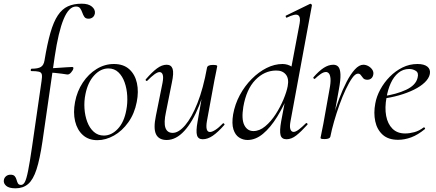

<svg xmlns="http://www.w3.org/2000/svg" viewBox="-124 -746 2366 1041"><path d="M-39.8 275Q-75.2 275 -90.4 261.6Q-105.6 248.2 -103.2 231.6Q-101.8 218.8 -91.9 210Q-82 201.2 -66.8 201.2Q-50.8 201.2 -43.9 209.5Q-37 217.8 -34.2 228.9Q-31.4 240 -26.7 248.3Q-22 256.6 -9.8 256.6Q1.8 256.6 10.4 241.5Q19 226.4 28.1 181.4Q37.2 136.4 50.2 47L101.2 -306Q105.2 -331 102.7 -342.4Q100.2 -353.8 87.1 -357.2Q74 -360.6 45.8 -360.6Q41.8 -360.6 42.7 -367Q43.6 -373.4 46.6 -373.4Q82.6 -373.4 97.9 -383.2Q113.2 -393 117.2 -418Q132.2 -509 149.4 -568.6Q166.6 -628.2 189.6 -662.7Q212.6 -697.2 244 -711.6Q275.4 -726 319.2 -726Q355.4 -726 374.2 -710.3Q393 -694.6 390.6 -673.8Q387.6 -658.6 378 -651.6Q368.4 -644.6 356 -644.6Q340.2 -644.6 333.4 -654.6Q326.6 -664.6 322.2 -677.6Q317.8 -690.6 310.8 -700.6Q303.8 -710.6 288 -710.6Q249.4 -710.6 221 -642.3Q192.6 -574 172.6 -439L106.2 21Q92.2 116.2 74.1 172.1Q56 228 28.7 251.5Q1.4 275 -39.8 275ZM240 -342.2Q228.6 -343.8 211.4 -346.4Q194.2 -349 173.5 -350.8Q152.8 -352.6 131.2 -352.6L133.2 -375.6Q154.6 -375.6 183.4 -377.6Q212.2 -379.6 236.1 -381.2Q260 -382.8 266.6 -382.8Q271.6 -382.8 273.1 -380.4Q274.6 -378 273.6 -374Q272.4 -366 261.6 -353.3Q250.8 -340.6 240 -342.2Z M404 14Q356.2 14 325.3 -13.8Q294.4 -41.6 283.2 -88.6Q272 -135.6 282.8 -193Q294 -251.6 324.8 -298.1Q355.6 -344.6 399.6 -371.8Q443.6 -399 493.4 -399Q545.4 -399 576.8 -370.7Q608.2 -342.4 618.4 -295.5Q628.6 -248.6 617.4 -193Q605.2 -129.8 571.7 -82.9Q538.2 -36 493.8 -11Q449.4 14 404 14ZM438.8 -11Q480.4 -11 514.7 -47.3Q549 -83.6 560.8 -149Q568 -186 565.9 -225.3Q563.8 -264.6 552 -298.6Q540.2 -332.6 518.2 -353.8Q496.2 -375 463.6 -375Q422 -375 387.2 -337.8Q352.4 -300.6 339.4 -236Q331.4 -197.4 334 -158Q336.6 -118.6 349.1 -85.2Q361.6 -51.8 384.4 -31.4Q407.2 -11 438.8 -11Z M779.8 13Q737 13 721.9 -18.3Q706.8 -49.6 721.4 -119L757.2 -297Q763 -327.6 758.1 -341.4Q753.2 -355.2 741 -355.2Q730.2 -355.2 713.2 -342.8Q696.2 -330.4 675.4 -309Q671.4 -305 667.4 -309Q663.4 -313 667.4 -317Q700.2 -355 727 -375Q753.8 -395 779.6 -395Q804 -395 811.7 -373.2Q819.4 -351.4 807.6 -297L775.8 -138Q763.4 -80.4 773 -53Q782.6 -25.6 812.4 -25.6Q844.6 -25.6 879.9 -66.8Q915.2 -108 946.6 -187.1Q978 -266.2 998.4 -378.8L1010.8 -377.8Q991 -261.4 955.6 -173.2Q920.2 -85 875.2 -36Q830.2 13 779.8 13ZM975.2 9Q950.4 9 944.1 -12.7Q937.8 -34.4 947.2 -86.6L998.4 -378.8Q1001 -394 1030.4 -394Q1044.8 -394 1049.3 -392.2Q1053.8 -390.4 1053.8 -387.6Q1053.8 -384.4 1048.8 -361.2Q1043.8 -338 1038.8 -312L997.8 -89Q988 -30.4 1014.4 -30.4Q1026 -30.4 1044.1 -42Q1062.2 -53.6 1083.6 -76Q1086.6 -80 1091 -75.5Q1095.4 -71 1091.6 -67.8Q1057.2 -28.8 1029.5 -9.9Q1001.8 9 975.2 9Z M1217.8 13Q1193.4 13 1172.4 -0.5Q1151.4 -14 1141.6 -44.5Q1131.8 -75 1140 -126Q1150 -181.6 1176.4 -230.6Q1202.8 -279.6 1240.6 -317.7Q1278.4 -355.8 1321.4 -377.4Q1364.4 -399 1407.8 -399Q1436 -399 1459.9 -383.4Q1483.8 -367.8 1487.4 -332L1445.4 -246Q1414.8 -171 1378.5 -112.5Q1342.2 -54 1301.9 -20.5Q1261.6 13 1217.8 13ZM1250.2 -35.4Q1283 -35.4 1314.1 -61.3Q1345.2 -87.2 1370.5 -126.5Q1395.8 -165.8 1413 -207.1Q1430.2 -248.4 1435.8 -278.4Q1443.8 -320.2 1425.5 -342.3Q1407.2 -364.4 1372 -363.6Q1309 -362.8 1260.3 -312.3Q1211.6 -261.8 1195.2 -166.4Q1184.4 -100 1200.6 -67.7Q1216.8 -35.4 1250.2 -35.4ZM1429.4 9Q1403.4 9 1397.2 -13.2Q1391 -35.4 1400.6 -89L1500.6 -619.4Q1507 -654.6 1492.1 -663.8Q1477.2 -673 1431.4 -650.6Q1427.4 -648.8 1425.4 -654.8Q1423.4 -660.8 1427.4 -661.8L1556.8 -725Q1560.2 -727 1564.2 -723Q1568.2 -719 1567.2 -717L1451.2 -89Q1445.4 -58.6 1450.7 -44.7Q1456 -30.8 1468 -30.8Q1479 -30.8 1496 -43.6Q1513 -56.4 1533.8 -77Q1537 -81 1541.4 -77Q1545.8 -73 1541.8 -69Q1508.4 -32 1482.2 -11.5Q1456 9 1429.4 9Z M1667.6 -7.2 1657.6 -8.2Q1666 -53.2 1680.6 -105.7Q1695.2 -158.2 1714.3 -209.2Q1733.4 -260.2 1755.2 -302.3Q1777 -344.4 1800.2 -369.7Q1823.4 -395 1846 -395Q1859.6 -395 1873 -387.7Q1886.4 -380.4 1894.6 -368Q1902.8 -355.6 1899.8 -341Q1897.2 -328 1888.8 -320.8Q1880.4 -313.6 1867.8 -313.6Q1852.8 -313.6 1845.4 -321.9Q1838 -330.2 1832.5 -338.5Q1827 -346.8 1816.8 -346.8Q1802.6 -346.8 1785.8 -323.3Q1769 -299.8 1750.9 -261.6Q1732.8 -223.4 1716.5 -177.9Q1700.2 -132.4 1687.3 -87.4Q1674.4 -42.4 1667.6 -7.2ZM1636.4 8Q1622.2 8 1618 6.3Q1613.8 4.6 1613.8 1.6Q1613.8 -1.6 1619.4 -26.4Q1625 -51.2 1629 -74L1662 -258.6Q1669.8 -298.8 1668 -319.3Q1666.2 -339.8 1659.3 -347.7Q1652.4 -355.6 1643.6 -355.6Q1629.8 -355.6 1613.7 -344Q1597.6 -332.4 1583.4 -318.8Q1581 -316.4 1577 -320.1Q1573 -323.8 1575.4 -327Q1605 -361.2 1631.2 -378.1Q1657.4 -395 1683 -395Q1701 -395 1710.8 -383.4Q1720.6 -371.8 1721.9 -342.8Q1723.2 -313.8 1713.4 -261L1667.6 -7.2Q1665.4 8 1636.4 8Z M2034.2 12Q1981 12 1950.5 -15.8Q1920 -43.6 1910.5 -88.6Q1901 -133.6 1910.8 -185Q1917.2 -222.4 1937.8 -260.5Q1958.4 -298.6 1989.2 -329.9Q2020 -361.2 2058.2 -380.1Q2096.4 -399 2139.4 -399Q2175.6 -399 2193.3 -384.6Q2211 -370.2 2206.6 -345Q2202 -321.4 2179.2 -299.4Q2156.4 -277.4 2120.1 -259.6Q2083.8 -241.8 2039.3 -229.1Q1994.8 -216.4 1947.2 -210.6L1949.2 -223.6Q2025.8 -234.6 2078.2 -259.3Q2130.6 -284 2140 -324Q2147.2 -350.8 2131.1 -361.4Q2115 -372 2094.6 -372Q2061.2 -372 2035.9 -351.1Q2010.6 -330.2 1994.7 -295.2Q1978.8 -260.2 1971.8 -218Q1961.4 -162.2 1969.6 -118.2Q1977.8 -74.2 2003.8 -48.3Q2029.8 -22.4 2072.4 -22.4Q2096.2 -22.4 2122.3 -29.4Q2148.4 -36.4 2172.8 -55Q2175.6 -57 2179.1 -53Q2182.6 -49 2179.8 -46.2Q2141.8 -14.8 2105.7 -1.4Q2069.6 12 2034.2 12Z"/></svg>

Font: Cormorant Infant Light
Style: Italic
Weight: 300
Italic angle: -10°
Designer: Christian Thalmann (Catharsis Fonts)
Foundry: Catharsis Fonts
Version: Version 4.001